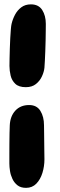

<svg xmlns="http://www.w3.org/2000/svg" viewBox="-20 -682 281 903"><path d="M101.5 -272Q68.5 -272 52 -287.8Q35.5 -303.5 30 -326.5Q24.5 -349.5 24.5 -371.5Q24.5 -385.5 25 -407.2Q25.5 -429 26.2 -453.8Q27 -478.5 28.2 -502Q29.5 -525.5 31 -543.8Q32.5 -562 34.5 -570Q39.5 -591.5 50.5 -612.5Q61.5 -633.5 80 -647.5Q98.5 -661.5 125.5 -661.5Q161.5 -661.5 178.5 -635Q195.5 -608.5 195.5 -569.5Q195.5 -557.5 195.2 -536.5Q195 -515.5 194.5 -490.8Q194 -466 193 -441Q192 -416 191 -395.8Q190 -375.5 189 -363.5Q187 -344 177.2 -322.8Q167.5 -301.5 149 -286.8Q130.5 -272 101.5 -272ZM102.5 201.5Q77.5 201.5 62.2 189.5Q47 177.5 38.5 159.5Q30 141.5 27 122Q24 102.5 24 87Q24 69.5 24 45Q24 20.5 24.2 -6Q24.5 -32.5 24.8 -55.5Q25 -78.5 26 -93Q28 -135.5 52.2 -161.8Q76.5 -188 117 -188Q153 -188 170 -160.5Q187 -133 187 -92.5Q187 -77 187.5 -55.8Q188 -34.5 188 -11.8Q188 11 188.5 31.5Q189 52 189 67Q189 100.5 179.5 131.2Q170 162 150.8 181.8Q131.5 201.5 102.5 201.5Z"/></svg>

Font: Gluten
Style: Bold
Weight: 700
Designer: Tyler Finck
Foundry: Etcetera Type Company
Version: Version 1.204